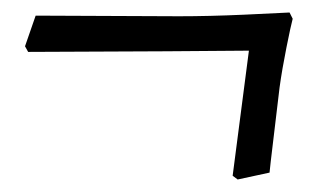

<svg xmlns="http://www.w3.org/2000/svg" viewBox="-20 -317 526 307"><path d="M427 -177Q421 -126 416.5 -89Q412 -52 411 -41L360 -30L352 -36L378 -236L245 -235L25 -234L20 -243L37 -292L266 -291Q314 -291 370 -293.5Q426 -296 443 -297L448 -287Q445 -276 438 -241Q431 -206 427 -177Z"/></svg>

Font: Alegreya SC
Style: Italic
Weight: 400
Italic angle: -7°
Designer: Juan Pablo del Peral
Foundry: Huerta Tipografica
Version: Version 2.007; ttfautohint (v1.6)